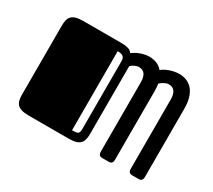

<svg xmlns="http://www.w3.org/2000/svg" viewBox="-104 -695 973 879"><g transform="rotate(30 383.0 -255.0)"><path d="M45 -68C45 -23 58 0 120 0H330C392 0 405 -23 405 -68V-426C414 -435 431 -445 446 -445C475 -445 488 -425 488 -388V-23C488 -12 491 0 508 0H539C551 0 563 -1 563 -23V-383C563 -397 562 -411 560 -423C568 -432 589 -445 604 -445C633 -445 646 -425 646 -388V-23C646 -12 649 0 666 0H697C709 0 721 -1 721 -23V-383C721 -466 684 -510 622 -510C588 -510 551 -495 534 -480C518 -500 493 -510 464 -510C429 -510 396 -493 379 -480C370 -495 349 -500 320 -500H120C58 -500 45 -477 45 -432ZM363 -72C363 -43 356 -41 325 -41V-459C352 -459 363 -451 363 -428Z"/></g></svg>

Font: Fascinate Inline
Style: Regular
Weight: 900
Designer: Astigmatic (AOETI)
Foundry: Astigmatic (AOETI)
Version: Version 1.000